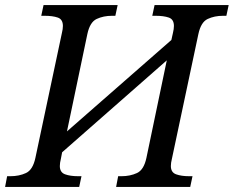

<svg xmlns="http://www.w3.org/2000/svg" viewBox="-41 -734 918 754"><path d="M-21 0 -13 -42H0Q34 -42 61 -54.5Q88 -67 98 -114L202 -604Q206 -620 206 -632Q206 -658 186 -665Q166 -672 134 -672H121L130 -714H421L412 -672H399Q365 -672 338.5 -659.5Q312 -647 302 -600L222 -218L632 -577L638 -604Q642 -620 642 -632Q642 -658 622 -665Q602 -672 570 -672H557L566 -714H857L848 -672H835Q801 -672 774.5 -659.5Q748 -647 738 -600L634 -110Q630 -94 630 -82Q630 -57 650.5 -49.5Q671 -42 702 -42H715L706 0H415L423 -42H436Q470 -42 497 -54.5Q524 -67 534 -114L614 -497L203 -136L198 -110Q194 -94 194 -82Q194 -57 214.5 -49.5Q235 -42 266 -42H279L270 0Z"/></svg>

Font: NotoSerif-Italic
Style: Regular
Weight: 400
Italic angle: -12°
Designer: Monotype Design Team
Foundry: Monotype Imaging Inc.
Version: Version 2.007; ttfautohint (v1.8) -l 8 -r 50 -G 200 -x 14 -D